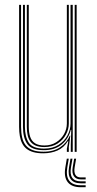

<svg xmlns="http://www.w3.org/2000/svg" viewBox="-20 -620 395 784"><path d="M156.8 6Q133.8 6 117 1.4Q100.2 -3.2 88.9 -12.1Q77.5 -21 70.8 -34.1Q64 -47.2 61 -64.4Q58 -81.5 58 -102.5V-600H66V-102.5Q66 -78 70.4 -59Q74.8 -40 85.1 -27Q95.5 -14 113.2 -7.2Q131 -0.5 157.8 -0.5Q199 -0.5 225.9 -18.9Q252.8 -37.2 265.2 -66.2H267.2L261 -19.5V0H253V-12.8L259 -43.5H257Q240.8 -17 214.8 -5.5Q188.8 6 156.8 6ZM285 0V-600H293V0ZM161.2 -19.5Q140.5 -19.5 126.6 -25.1Q112.8 -30.8 104.6 -41.4Q96.5 -52 93 -67.5Q89.5 -83 89.5 -102.5V-600H97.5V-102.5Q97.5 -78.5 103.2 -61.4Q109 -44.2 122.9 -35.1Q136.8 -26 161.5 -26Q188.8 -26 209.2 -38.9Q229.8 -51.8 241.4 -72.2Q253 -92.8 253 -115.5V-600H261V-115.5Q261 -93 249.4 -70.9Q237.8 -48.8 215.5 -34.1Q193.2 -19.5 161.2 -19.5ZM159.2 -6.8Q109.5 -6.8 91.6 -31.8Q73.8 -56.8 73.8 -102.5V-600H81.8V-102.5Q81.8 -61.8 97.5 -37.5Q113.2 -13.2 160 -13.2Q194.8 -13.2 218.8 -28.4Q242.8 -43.5 255.4 -67Q268 -90.5 268 -115.5V-600H277V0H269V-28.5L271 -89.8H269Q260.2 -53.5 232 -30.1Q203.8 -6.8 159.2 -6.8ZM260.8 28 254.8 63.5Q248.8 99.5 262.9 118Q277 136.5 309.8 136.5H329.8V144.5H309.8Q272.8 144.5 256.5 123.6Q240.2 102.8 246.8 63.5L252.8 28ZM290.8 28 284.8 63.5Q281.5 83.2 288 93.9Q294.5 104.5 309.8 104.5H329.8V112.5H309.8Q290.8 112.5 281.9 99.6Q273 86.8 276.8 63.5L282.8 28ZM275.8 28 269.8 63.5Q265 91.8 275.2 106.1Q285.5 120.5 309.8 120.5H329.8V128.5H309.8Q281.5 128.5 269 111.8Q256.5 95 261.8 63.5L267.8 28Z"/></svg>

Font: Big Shoulders Inline Text SC Thin
Style: Regular
Weight: 100
Designer: Patric King
Foundry: XO Type Co
Version: Version 2.002